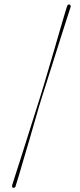

<svg xmlns="http://www.w3.org/2000/svg" viewBox="-20 -753 372 890"><path d="M174.5 -303.5Q169.5 -288 160.2 -256.8Q151 -225.5 139.5 -185.2Q128 -145 115.2 -101.5Q102.5 -58 90.2 -16.8Q78 24.5 68.2 58Q58.5 91.5 52 111Q50.5 114.5 47.8 116.5Q45 118.5 41 117.5Q37.5 116 36.5 113Q35.5 110 36.5 105Q41.5 88.5 51.8 56.8Q62 25 75 -15.5Q88 -56 101.8 -99.8Q115.5 -143.5 128.5 -184.2Q141.5 -225 151.5 -257Q161.5 -289 167 -306Q172.5 -323 182.2 -355.8Q192 -388.5 204.2 -430Q216.5 -471.5 229.5 -516Q242.5 -560.5 254.5 -602.2Q266.5 -644 276.2 -676.2Q286 -708.5 291 -725Q293 -729 295.8 -731.2Q298.5 -733.5 302.5 -732Q306 -730.5 307.2 -727.5Q308.5 -724.5 307 -719.5Q300.5 -700 289.8 -666.5Q279 -633 265.8 -591.5Q252.5 -550 238.8 -506.2Q225 -462.5 212.2 -422Q199.5 -381.5 189.5 -350.5Q179.5 -319.5 174.5 -303.5Z"/></svg>

Font: Fraunces 120pt
Style: Regular
Weight: 400
Version: Version 1.000;[b76b70a41]